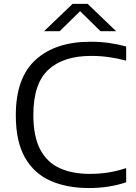

<svg xmlns="http://www.w3.org/2000/svg" viewBox="-20 -966 704 996"><path d="M441 9.5Q326.5 9.5 241.2 -28.5Q156 -66.5 109 -149.5Q62 -232.5 62 -368.5Q62 -562.5 165 -656Q268 -749.5 449 -749.5Q500.5 -749.5 545 -743.2Q589.5 -737 634.5 -725V-651.5Q591.5 -663 546 -669.5Q500.5 -676 453 -676Q308.5 -676 230.8 -604.2Q153 -532.5 153 -370.5Q153 -258 188.5 -190.8Q224 -123.5 289.5 -93.8Q355 -64 445.5 -64Q494 -64 539 -70.8Q584 -77.5 634.5 -94V-20.5Q546.5 9.5 441 9.5ZM208.5 -804 356.5 -946H434.5L582.5 -804H501.5L395.5 -908L289.5 -804Z"/></svg>

Font: Encode Sans Expanded Expanded
Style: Regular
Weight: 400
Width: 7
Designer: Multiple Designers
Foundry: Impallari Type
Version: Version 3.000; ttfautohint (v1.8.3) -l 8 -r 50 -G 200 -x 14 